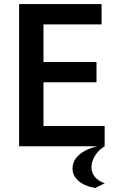

<svg xmlns="http://www.w3.org/2000/svg" viewBox="-20 -720 590 945"><path d="M74 -700H480V-600H194V-415H455V-315H194V-100H495V0Q465 18 447.5 46.5Q430 75 430 103Q430 129 446.5 150Q463 171 496 182L449 205Q398 197 367.5 171.5Q337 146 337 109Q337 71 369 42.5Q401 14 458 0H74Z"/></svg>

Font: Moderustic Med
Style: Regular
Weight: 500
Designer: Tural Alisoy
Foundry: TAFT Foundry
Version: Version 2.110